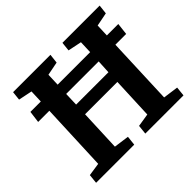

<svg xmlns="http://www.w3.org/2000/svg" viewBox="-163 -898 1095 1095"><g transform="rotate(-45 384.5 -350.0)"><path d="M756.8 -479H669.9L653.8 -69.8L746.1 -57.1L740.2 0H432.1L438 -56.2L517.1 -68.8L527.8 -320.8H267.1L256.8 -69.8L349.1 -57.1L342.8 0H35.2L41 -56.2L120.1 -67.9L137.2 -479H46.9L56.2 -550.8H140.1L143.1 -628.9L60.1 -646L65.9 -700.2H367.2L360.8 -644L278.8 -627.9L275.9 -550.8H538.1L541 -627.9L458 -645L463.9 -700.2H764.2L757.8 -644L675.8 -627.9L672.9 -550.8H765.1ZM530.8 -396 535.2 -479H272.9L270 -396Z"/></g></svg>

Font: Literata Book
Style: Bold Italic
Weight: 700
Italic angle: -3°
Designer: Latin by Veronika Burian and Jose Scaglione. Greek by Irene Vlachou. Cyrillic by Vera Evstafieva
Foundry: TypeTogether
Version: Version 1.003;PS 001.003;hotconv 1.0.88;makeotf.lib2.5.64775